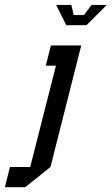

<svg xmlns="http://www.w3.org/2000/svg" viewBox="-41 -687 459 790"><path d="M168.3 -500H293.3L166.7 0L62.5 83.3H-20.8L0 0H83.3L189.2 -416.7H147.5ZM231.7 -583.3 190 -666.7H252.5L262.5 -625H304.2L335.8 -666.7H398.3L315 -583.3Z"/></svg>

Font: Yulong
Style: Italic
Weight: 400
Italic angle: -14.25°
Designer: GGBotNet
Foundry: f0n7.com
Version: 1.00